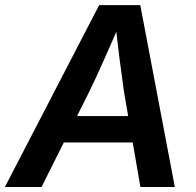

<svg xmlns="http://www.w3.org/2000/svg" viewBox="-46 -748 783 768"><path d="M-26.4 0 350.6 -727.5H515.1L653.3 0H515.6L450.2 -379.4Q441.9 -436.5 432.6 -509.5Q423.3 -582.5 413.1 -676.8H443.4Q403.8 -584.5 371.3 -511.5Q338.9 -438.5 310.1 -379.4L120.1 0ZM153.3 -178.2 170.9 -283.7H550.3L533.2 -178.2Z"/></svg>

Font: Inter 20pt SemiBold
Style: Italic
Weight: 600
Italic angle: -9.3988°
Version: Version 4.001;git-66647c0bb